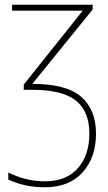

<svg xmlns="http://www.w3.org/2000/svg" viewBox="-20 -548 453 808"><path d="M370 -528H31V-503H328L80 -192V-170H117Q242 -170 299 -125Q356 -80 356 14Q356 105 307.5 160Q259 215 170 215Q126 215 87.5 205Q49 195 15 178V208Q48 223 85.5 231.5Q123 240 170 240Q271 240 327.5 177.5Q384 115 384 14Q384 -86 322 -140.5Q260 -195 116 -195L370 -508Z"/></svg>

Font: Noto Sans Display Thin
Style: Regular
Weight: 250
Designer: Monotype Design Team
Foundry: Monotype Imaging Inc.
Version: Version 1.900